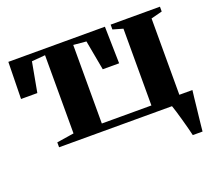

<svg xmlns="http://www.w3.org/2000/svg" viewBox="-117 -670 1129 1008"><g transform="rotate(-20 447.5 -166.0)"><path d="M116.5 0V-27.5L212.5 -42.5V-479.5L137 -473L106.5 -306.5H15.5L19.5 -512.5H559L563.5 -306.5H472L441.5 -473L370 -479.5V-40.5H647V-469.5L591 -485.5V-512.5H866.5V-485.5L804 -469.5V0ZM798 180Q794 162 787.2 136.5Q780.5 111 773 84.2Q765.5 57.5 758.5 34.2Q751.5 11 746.5 -2.5L726 -43H877Q874.5 -24.5 872 -1.2Q869.5 22 866.8 47.2Q864 72.5 861.2 97Q858.5 121.5 856.2 143Q854 164.5 852.5 180Z"/></g></svg>

Font: Merriweather 120pt ExtraBold
Style: Regular
Weight: 800
Version: Version 2.100